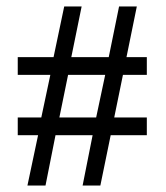

<svg xmlns="http://www.w3.org/2000/svg" viewBox="-20 -637 513 595"><path d="M65 -62 98 -218H35V-273H108L136 -405H35V-460H146L179 -617H233L201 -460H317L349 -617H404L372 -460H435V-405H361L334 -273H435V-218H323L291 -62H236L267 -218H152L121 -62ZM164 -273H278L306 -405H191Z"/></svg>

Font: Reclame
Style: Regular
Weight: 400
Designer: Peter Wiegel
Foundry: Peter Wiegel
Version: Version 1.000